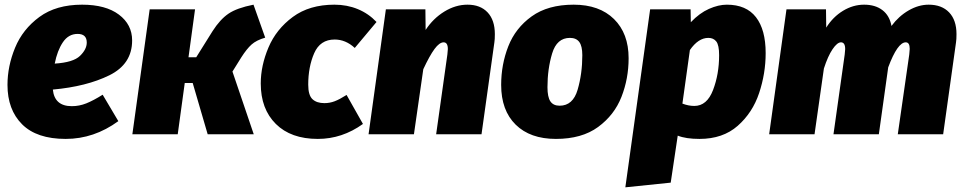

<svg xmlns="http://www.w3.org/2000/svg" viewBox="-20 -574 4124 821"><path d="M206 -191Q213 -120 287 -120Q319 -120 349 -132Q379 -144 419 -169L486 -56Q382 20 261 20Q137 20 74.5 -42.5Q12 -105 12 -211Q12 -291 44.5 -370Q77 -449 148.5 -501.5Q220 -554 331 -554Q432 -554 488.5 -511.5Q545 -469 545 -401Q545 -300 447.5 -252Q350 -204 206 -191ZM351 -392Q351 -429 312 -429Q273 -429 249 -393.5Q225 -358 214 -302Q293 -307 322 -335Q351 -363 351 -392Z M1114 -413Q1076 -402 1055.5 -383.5Q1035 -365 1012 -329L974 -268L1065 0H868L804 -219H770L740 0H546L620 -534H814L786 -329H819L889 -441Q921 -491 957 -515.5Q993 -540 1064 -554Z M1590 -480 1497 -369Q1458 -405 1411 -405Q1349 -405 1323.5 -346.5Q1298 -288 1298 -212Q1298 -167 1316 -150Q1334 -133 1367 -133Q1390 -133 1411 -141Q1432 -149 1462 -168L1532 -44Q1443 20 1339 20Q1224 20 1159.5 -44Q1095 -108 1095 -217Q1095 -293 1128 -371Q1161 -449 1232 -501.5Q1303 -554 1410 -554Q1464 -554 1510 -535Q1556 -516 1590 -480Z M2096 -428Q2096 -405 2094 -393L2039 0H1845L1893 -341Q1895 -359 1895 -364Q1895 -393 1877 -393Q1859 -393 1838 -364.5Q1817 -336 1790 -278L1750 0H1556L1630 -534H1799L1800 -446Q1832 -495 1880 -524.5Q1928 -554 1979 -554Q2034 -554 2065 -521Q2096 -488 2096 -428Z M2123 -211Q2123 -298 2153.5 -376Q2184 -454 2253.5 -504Q2323 -554 2433 -554Q2543 -554 2605.5 -492.5Q2668 -431 2668 -325Q2668 -238 2637.5 -160Q2607 -82 2537.5 -31Q2468 20 2357 20Q2247 20 2185 -41Q2123 -102 2123 -211ZM2470 -338Q2470 -377 2457 -394.5Q2444 -412 2417 -412Q2361 -412 2341 -345.5Q2321 -279 2321 -201Q2321 -159 2333.5 -140.5Q2346 -122 2373 -122Q2430 -122 2450 -190.5Q2470 -259 2470 -338Z M2760 -534H2933L2934 -479Q2971 -518 3011.5 -536Q3052 -554 3088 -554Q3171 -554 3212.5 -500.5Q3254 -447 3254 -347Q3254 -260 3226 -176Q3198 -92 3134.5 -36Q3071 20 2971 20Q2913 20 2878 6L2848 207L2654 227ZM3055 -338Q3055 -381 3043 -396.5Q3031 -412 3009 -412Q2966 -412 2930 -360L2898 -131Q2924 -121 2949 -121Q3003 -121 3029 -189Q3055 -257 3055 -338Z M4070 -428Q4070 -405 4068 -393L4013 0H3819L3868 -341L3870 -365Q3870 -393 3853 -393Q3818 -393 3778 -286L3738 0H3544L3592 -341Q3594 -359 3594 -364Q3594 -393 3576 -393Q3560 -393 3540 -363.5Q3520 -334 3503 -281L3463 0H3269L3343 -534H3512L3513 -456Q3542 -502 3585 -528Q3628 -554 3675 -554Q3723 -554 3753.5 -530.5Q3784 -507 3792 -463Q3823 -505 3865.5 -529.5Q3908 -554 3951 -554Q4007 -554 4038.5 -521Q4070 -488 4070 -428Z"/></svg>

Font: FiraGO Heavy
Style: Italic
Weight: 900
Italic angle: -8°
Designer: bBox Type GmbH
Foundry: bBox Type GmbH
Version: Version 1.001